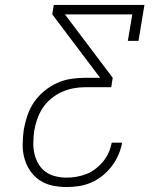

<svg xmlns="http://www.w3.org/2000/svg" viewBox="-20 -755 640 775"><path d="M249 0Q220 0 191.5 -6Q163 -12 140 -27.5Q117 -43 101.5 -66Q86 -89 78.5 -116Q71 -143 71.5 -173Q72 -203 76 -232Q81 -260 90.5 -288.5Q100 -317 117 -342Q134 -367 158 -387Q182 -407 209.5 -419.5Q237 -432 266 -436.5Q295 -441 324 -441H384L191 -697L197 -735H563L539 -590H496L514 -697H242L435 -441L429 -403H324Q300 -403 276 -398.5Q252 -394 229 -383.5Q206 -373 186 -356.5Q166 -340 152 -318.5Q138 -297 130 -273.5Q122 -250 118 -226Q115 -203 114.5 -179.5Q114 -156 119 -134.5Q124 -113 135 -94Q146 -75 163.5 -62Q181 -49 203.5 -43.5Q226 -38 249 -38Q269 -38 289 -41.5Q309 -45 328.5 -52.5Q348 -60 365.5 -73.5Q383 -87 396.5 -103.5Q410 -120 418.5 -139Q427 -158 431 -179H473Q468 -153 457.5 -129Q447 -105 431 -84Q415 -63 394 -46Q373 -29 349 -18.5Q325 -8 299.5 -4Q274 0 249 0Z"/></svg>

Font: Iosevka Slab XLtExObl
Style: Regular
Weight: 200
Width: 7
Italic angle: -9°
Monospace: yes
Designer: Belleve Invis
Foundry: Belleve Invis
Version: Version 11.1.1; ttfautohint (v1.8.3)